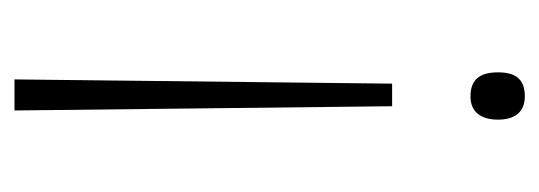

<svg xmlns="http://www.w3.org/2000/svg" viewBox="-266 -488 763 272"><g transform="rotate(-90 116.0 -352.5)"><path d="M133 -179 139 -714H95L101 -179ZM82 -29C82 -6 92 9 115 9C141 9 149 -6 149 -29C149 -52 141 -68 115 -68C92 -68 82 -52 82 -29Z"/></g></svg>

Font: Noto Sans Cherokee ExtraLight
Style: Regular
Weight: 200
Designer: Monotype Design Team
Foundry: Monotype Imaging Inc.
Version: Version 2.001